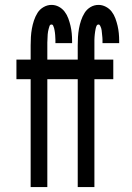

<svg xmlns="http://www.w3.org/2000/svg" viewBox="-20 -763 540 783"><path d="M105 0V-440H47V-520H105V-578Q105 -595 106 -612Q107 -629 110 -646Q113 -663 118.5 -679.5Q124 -696 133 -710.5Q142 -725 157.5 -734Q173 -743 190 -743Q206 -743 220 -735.5Q234 -728 243.5 -715.5Q253 -703 258.5 -688Q264 -673 267.5 -658Q271 -643 272.5 -627.5Q274 -612 274 -596V-587H206V-591Q206 -596 206 -601Q206 -606 205.5 -610.5Q205 -615 205 -620Q205 -625 204 -630Q203 -635 202.5 -639.5Q202 -644 200.5 -648.5Q199 -653 197 -658Q195 -663 190 -663Q184 -663 182 -657Q180 -651 178.5 -645.5Q177 -640 176 -634.5Q175 -629 174.5 -623Q174 -617 174 -611.5Q174 -606 173.5 -600.5Q173 -595 173 -589.5Q173 -584 173 -578V-520H297V-578Q297 -595 298 -612Q299 -629 302 -646Q305 -663 310.5 -679.5Q316 -696 325 -710.5Q334 -725 349 -734Q364 -743 382 -743Q397 -743 411.5 -735.5Q426 -728 435.5 -715.5Q445 -703 450.5 -688Q456 -673 459.5 -658Q463 -643 464.5 -627.5Q466 -612 466 -596V-587H398V-591Q398 -596 398 -601Q398 -606 397.5 -610.5Q397 -615 396.5 -620Q396 -625 395.5 -630Q395 -635 394.5 -639.5Q394 -644 392.5 -648.5Q391 -653 388.5 -658Q386 -663 382 -663Q376 -663 373.5 -657Q371 -651 370 -645.5Q369 -640 368 -634.5Q367 -629 366.5 -623Q366 -617 365.5 -611.5Q365 -606 365 -600.5Q365 -595 365 -589.5Q365 -584 365 -578V-520H442V-440H365V0H297V-440H173V0Z"/></svg>

Font: Iosevka SS18 Medium
Style: Regular
Weight: 500
Monospace: yes
Designer: Belleve Invis
Foundry: Belleve Invis
Version: Version 25.1.1; ttfautohint (v1.8.4)